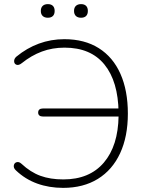

<svg xmlns="http://www.w3.org/2000/svg" viewBox="-20 -903 707 931"><path d="M57 -77Q45 -88 47 -100.5Q49 -113 60.5 -116.5Q72 -120 84 -109Q128 -68 176 -50.5Q224 -33 287 -33Q414 -33 483.5 -114.5Q553 -196 555 -341L574 -338H188Q177 -338 171 -343Q165 -348 165 -357Q165 -367 171 -372Q177 -377 188 -377H575L555 -358Q553 -508 486.5 -590Q420 -672 293 -672Q234 -672 183 -653Q132 -634 86 -597Q71 -585 60 -589Q49 -593 48.5 -605.5Q48 -618 59 -628Q110 -670 168.5 -691.5Q227 -713 292 -713Q390 -713 459 -669.5Q528 -626 564 -545Q600 -464 600 -352Q600 -241 562.5 -160Q525 -79 454.5 -35.5Q384 8 286 8Q218 8 160 -13Q102 -34 57 -77ZM339 -850Q339 -866 348 -874.5Q357 -883 373 -883Q389 -883 397.5 -874.5Q406 -866 406 -850Q406 -834 397.5 -825.5Q389 -817 373 -817Q357 -817 348 -825.5Q339 -834 339 -850ZM178 -850Q178 -866 187 -874.5Q196 -883 212 -883Q228 -883 236.5 -874.5Q245 -866 245 -850Q245 -834 236.5 -825.5Q228 -817 212 -817Q196 -817 187 -825.5Q178 -834 178 -850Z"/></svg>

Font: SN Pro Thin
Style: Regular
Weight: 200
Designer: Tobias Whetton
Foundry: Supernotes
Version: Version 1.003;Glyphs 3.3 (3324)